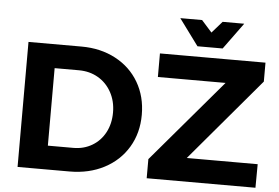

<svg xmlns="http://www.w3.org/2000/svg" viewBox="-58 -989 1558 1071"><g transform="rotate(5 720.5 -453.0)"><path d="M742 -350Q742 -248 694.5 -168.5Q647 -89 562 -44.5Q477 0 368 0H77V-700H374Q481 -700 565 -655.5Q649 -611 695.5 -531.5Q742 -452 742 -350ZM581 -349Q581 -412 553.5 -462Q526 -512 478.5 -539.5Q431 -567 371 -567H235V-133H378Q436 -133 482.5 -160.5Q529 -188 555 -237Q581 -286 581 -349ZM813 -700H1404V-594L1013 -132H1410L1409 0H800V-107L1192 -568H813ZM1146 -906H1267L1159 -758H1018L909 -906H1031L1089 -841Z"/></g></svg>

Font: Gontserrat SemiBold
Style: Regular
Weight: 600
Designer: Julieta Ulanovsky
Foundry: Julieta Ulanovsky
Version: Version 6.001